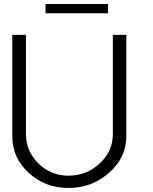

<svg xmlns="http://www.w3.org/2000/svg" viewBox="-20 -923 760 953"><path d="M206 -903H516V-857H206ZM41 -247V-750H109V-257Q109 -172 171 -111.5Q233 -51 320 -51Q409 -51 474.5 -111.5Q540 -172 540 -257V-750H607V-247Q607 -141 521.5 -65.5Q436 10 320 10Q204 10 122.5 -65Q41 -140 41 -247Z"/></svg>

Font: Oakes Grotesk Light
Style: Regular
Weight: 300
Designer: Samuel Oakes
Foundry: Samuel Oakes
Version: Version 1.000;PS 001.000;hotconv 1.0.88;makeotf.lib2.5.64775